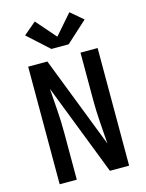

<svg xmlns="http://www.w3.org/2000/svg" viewBox="-142 -1073 884 1159"><g transform="rotate(-15 300.0 -494.0)"><path d="M83 0V-735H203L425 -163Q420 -233 415 -302Q410 -371 410 -441V-735H517V0H397L175 -572Q180 -502 185 -433Q190 -364 190 -294V0ZM354 -802H246L114 -922L192 -988L300 -864L408 -988L486 -922Z"/></g></svg>

Font: Iosevka Custom SmBdEx
Style: Regular
Weight: 600
Width: 7
Monospace: yes
Designer: Belleve Invis
Foundry: Belleve Invis
Version: Version 11.2.4; ttfautohint (v1.8.4)